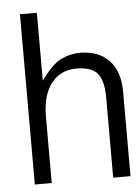

<svg xmlns="http://www.w3.org/2000/svg" viewBox="-48 -663 495 696"><g transform="rotate(-5 199.5 -315.0)"><path d="M335.9 -5.9V-300.3Q335.9 -356.9 314.7 -384.3Q293.5 -411.6 236.8 -411.6Q180.2 -411.6 146.7 -369.6Q113.3 -327.6 112.3 -251V-5.9H50.8V-625.5H112.3V-378.4Q152.3 -434.6 185.5 -450.9Q218.8 -467.3 254.9 -467.3Q322.3 -467.3 360.6 -427.5Q398.9 -387.7 398.9 -313V-5.9Z"/></g></svg>

Font: RIT Meera New
Style: Regular
Weight: 400
Designer: Hussain K H
Foundry: RIT
Version: 1.6.2